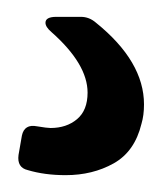

<svg xmlns="http://www.w3.org/2000/svg" viewBox="-20 -20 191 228"><path d="M2 164 6 141Q9 127 24 130Q36 132 40 132Q59 132 71.5 121.5Q84 111 84 90Q84 56 41 18Q34 12 34 7Q34 0 47 0H76Q86 0 94 7Q151 53 151 104Q151 117 148 127Q140 160 115 174Q90 188 58 188Q33 188 13 182Q0 179 2 164Z"/></svg>

Font: Barlow_Medium_SS
Style: Regular
Weight: 500
Designer: Jeremy Tribby
Foundry: Jeremy Tribby
Version: Version 1.101 August 23, 2024